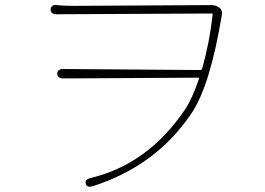

<svg xmlns="http://www.w3.org/2000/svg" viewBox="-20 -712 1040 754"><path d="M345 19Q321 26 317 10Q312 -7 336 -13Q562 -67 708 -284Q736 -327 761 -402Q763 -407 758 -407L229 -404Q205 -404 205 -423Q205 -441 229 -441L766 -437Q772 -437 774 -443Q803 -545 815 -654Q816 -659 811 -659L203 -656Q178 -656 179 -675Q180 -695 205 -692Q226 -689 270 -689L810 -692Q827 -692 841 -682Q855 -672 851 -652Q805 -375 732 -267Q659 -159 560 -88Q464 -19 345 19Z"/></svg>

Font: Resource Han Rounded JP ExtraLight
Style: Regular
Weight: 250
Designer: Cyano Hao (round all glyphs); Ryoko NISHIZUKA 西塚涼子 (kana, bopomofo & ideographs); Paul D. Hunt (Latin, Greek & Cyrillic)
Foundry: Cyano Hao
Version: 0.990